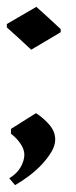

<svg xmlns="http://www.w3.org/2000/svg" viewBox="-20 -495 222 560"><path d="M157 -401 71 -350Q54 -366 35.5 -383Q17 -400 0 -415V-425L86 -475Q103 -460 121.5 -443Q140 -426 157 -410ZM12 -119 85 -165Q108 -150 124.5 -130.5Q141 -111 141 -88Q141 -71 130.5 -53Q120 -35 103.5 -17Q87 1 66 17Q45 33 24 45L7 25Q30 11 40.5 -8Q51 -27 51 -44Q51 -59 40 -75.5Q29 -92 12 -105Z"/></svg>

Font: Jaini
Style: Regular
Weight: 400
Designer: Girish Dalvi, Maithili Shingre
Foundry: Ek Type
Version: Version 1.001;PS 1.000;hotconv 16.6.51;makeotf.lib2.5.65220